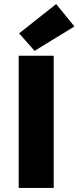

<svg xmlns="http://www.w3.org/2000/svg" viewBox="-20 -924 386 944"><path d="M150 -674 74 -760 256 -904 346 -794ZM72 0V-650H244V0Z"/></svg>

Font: Assistant ExtraBold
Style: Regular
Weight: 800
Designer: Hebrew By Ben Nathan, Latin by Paul Hunt
Version: Version 2.001;PS 002.001;hotconv 1.0.88;makeotf.lib2.5.64775